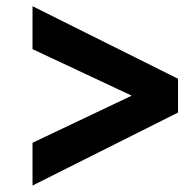

<svg xmlns="http://www.w3.org/2000/svg" viewBox="-20 -627 602 607"><path d="M82.8 -175.6 395.2 -324V-325.2L82.8 -471.6V-607.4L542.8 -378V-271.2L82.8 -40.4Z"/></svg>

Font: Fixel Italic Variable 20240409 Display Thin
Style: Italic
Weight: 100
Italic angle: -10°
Designer: AlfaBravo + MacPaw
Foundry: Kyrylo Tkachov, Marchela Mozhyna, Serhii Makarenko, Maria Weinstein, Zakhar Kryvoshyya
Version: Version 1.211;Glyphs 3.2 (3225)